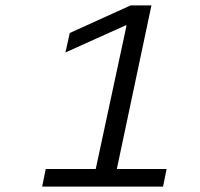

<svg xmlns="http://www.w3.org/2000/svg" viewBox="-20 -690 740 710"><path d="M136 0H583L596 -65H412L540 -670H463L238 -568L222 -496L444 -596H448L334 -65H149Z"/></svg>

Font: LT Wave Light
Style: Italic
Weight: 300
Designer: Daniel Lyons
Version: Version 2.5 (Glyphs App)